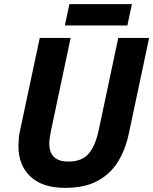

<svg xmlns="http://www.w3.org/2000/svg" viewBox="-20 -897 740 927"><path d="M295 10Q184 10 126.5 -45Q69 -100 69 -191Q69 -207 70.5 -226.5Q72 -246 76 -263L172 -714H321L226 -265Q218 -228 218 -204Q218 -117 310 -117Q375 -117 407.5 -154.5Q440 -192 456 -266L551 -714H700L602 -252Q586 -176 550 -117Q514 -58 451.5 -24Q389 10 295 10ZM293 -774 315 -877H617L595 -774Z"/></svg>

Font: Noto IKEA Latin
Style: Bold Italic
Weight: 700
Italic angle: -12°
Designer: Monotype Design Team
Foundry: Monotype Imaging Inc.
Version: Version 1.0